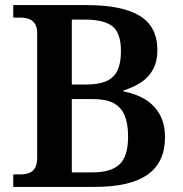

<svg xmlns="http://www.w3.org/2000/svg" viewBox="-20 -734 718 754"><path d="M32 0V-49H59Q79 -49 94 -54.5Q109 -60 117.5 -74.5Q126 -89 126 -115V-602Q126 -629 116 -642.5Q106 -656 91 -660.5Q76 -665 58 -665H32V-714H321Q459 -714 528.5 -672Q598 -630 598 -537Q598 -492 580.5 -460.5Q563 -429 532.5 -409.5Q502 -390 465 -379V-375Q513 -366 549.5 -344Q586 -322 607 -285Q628 -248 628 -195Q628 -97 560 -48.5Q492 0 351 0ZM343 -57Q416 -57 449.5 -88.5Q483 -120 483 -198Q483 -248 469.5 -280.5Q456 -313 426 -329Q396 -345 345 -345H262V-57ZM316 -402Q368 -402 398 -415.5Q428 -429 441.5 -458Q455 -487 455 -533Q455 -604 422 -630.5Q389 -657 314 -657H262V-402Z"/></svg>

Font: Noto Serif Hebrew SemiBold
Style: Regular
Weight: 600
Version: Version 2.003